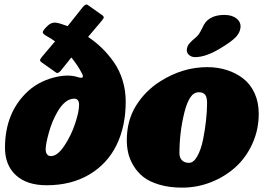

<svg xmlns="http://www.w3.org/2000/svg" viewBox="-20 -819 1184 862"><path d="M2.4 -155.3Q2.4 -314.9 106.4 -410.2Q152.8 -452.1 218 -470Q283.2 -487.8 329.6 -472.7Q346.2 -467.3 350.6 -471.9Q355 -476.6 348.1 -488.8Q329.6 -525.4 300.3 -561Q262.7 -513.2 253.9 -502.9Q240.7 -486.3 231 -493.7L164.1 -541Q158.7 -546.4 159.9 -550.5Q161.1 -554.7 168.5 -564Q174.8 -571.8 195.1 -595.5Q215.3 -619.1 227.1 -633.3Q208 -647 194.3 -654.3Q171.9 -666 171.9 -673.8Q171.9 -680.7 186.5 -696Q201.2 -711.4 211.4 -714.8Q214.8 -715.8 218.3 -716.6Q221.7 -717.3 224.4 -717.5Q227.1 -717.8 230.7 -717.3Q234.4 -716.8 236.8 -716.3Q239.3 -715.8 244.1 -714.6Q249 -713.4 251.5 -712.6Q253.9 -711.9 260 -709.7Q266.1 -707.5 269.5 -706.5Q281.2 -702.6 283.7 -701.7Q346.7 -781.2 351.6 -787.1Q364.7 -803.7 374.5 -796.4L441.4 -749Q446.8 -743.7 445.6 -739.5Q444.3 -735.4 437 -726.1Q428.7 -715.8 418.9 -704.6Q409.2 -693.4 396.7 -678.5Q384.3 -663.6 375.5 -653.3Q409.7 -630.4 438.2 -602.5Q466.8 -574.7 491.7 -539.1Q516.6 -503.4 530.5 -458Q544.4 -412.6 544.4 -362.8Q544.4 -252 503.2 -167.7Q461.9 -83.5 380.9 -35.4Q299.8 12.7 189.5 12.7Q100.1 12.7 51.3 -32.5Q2.4 -77.6 2.4 -155.3ZM208.5 -118.2Q237.8 -118.2 268.6 -164.1Q299.3 -210 317.1 -263.7Q335 -317.4 335 -348.1Q335 -376 313.5 -376Q271.5 -376 236.8 -314.9Q213.9 -275.4 199.5 -224.1Q185.1 -172.9 185.1 -148.9Q185.1 -133.8 191.4 -126Q197.3 -118.2 208.5 -118.2Z M964.4 -599.1Q902.8 -562.5 855.5 -562.5Q839.4 -562.5 828.1 -572.8Q816.9 -583 818.8 -597.7Q820.3 -611.8 829.8 -623.3Q839.4 -634.8 858.9 -650.9Q873 -662.1 884.8 -686.8Q896.5 -711.4 901.9 -717.8Q929.7 -752 987.3 -752Q1022.5 -752 1042.5 -735.4Q1062.5 -718.8 1059.6 -694.3Q1057.1 -672.4 1039.6 -653.3Q1019 -631.3 964.4 -599.1ZM549.3 -189.5Q549.3 -278.3 591.1 -345.2Q632.8 -412.1 700.7 -454.6Q800.8 -517.6 910.6 -517.6Q957 -517.6 998 -504.6Q1039.1 -491.7 1071.5 -466.8Q1104 -441.9 1122.8 -401.1Q1141.6 -360.4 1141.6 -308.1Q1141.6 -236.8 1113.3 -174.3Q1085 -111.8 1037.6 -68.8Q990.2 -25.9 927.7 -1.2Q865.2 23.4 797.9 23.4Q740.2 23.4 695.3 10Q650.4 -3.4 623.5 -24.7Q596.7 -45.9 579.3 -75Q562 -104 555.7 -131.8Q549.3 -159.7 549.3 -189.5ZM828.6 -87.9Q849.1 -87.9 865.7 -117.4Q882.3 -147 891.4 -191.2Q900.4 -235.4 905 -278.3Q909.7 -321.3 909.7 -355.5Q909.7 -382.8 900.9 -393.8Q892.1 -404.8 872.6 -404.8Q849.6 -404.8 834.2 -381.3Q818.8 -357.9 808.1 -315.4Q785.6 -225.6 785.6 -130.4Q785.6 -112.3 795.9 -100.6Q807.1 -87.9 828.6 -87.9Z"/></svg>

Font: Cooper* Black
Style: Italic
Weight: 900
Italic angle: -7°
Designer: Owen Earl
Foundry: indestructible type*
Version: Version 0.001